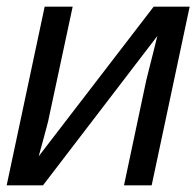

<svg xmlns="http://www.w3.org/2000/svg" viewBox="-23 -556 589 576"><path d="M-3 0 111 -536H195L125 -209Q123 -197 116.5 -173Q110 -149 103.5 -125Q97 -101 93 -87L438 -536H546L432 0H349L416 -316Q420 -332 426.5 -358Q433 -384 439.5 -409.5Q446 -435 449 -448L106 0Z"/></svg>

Font: Noto Sans
Style: Italic
Weight: 400
Italic angle: -12°
Designer: Monotype Design Team
Foundry: Monotype Imaging Inc.
Version: Version 2.013; ttfautohint (v1.8.4.7-5d5b)